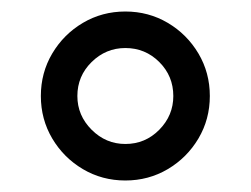

<svg xmlns="http://www.w3.org/2000/svg" viewBox="-20 -706 440 337"><path d="M200 -389.2Q159.2 -389.2 125.4 -409.2Q91.7 -429.2 71.7 -462.9Q51.7 -496.7 51.7 -537.5Q51.7 -578.3 71.7 -612.1Q91.7 -645.8 125.4 -665.8Q159.2 -685.8 200 -685.8Q240.8 -685.8 274.6 -665.8Q308.3 -645.8 328.3 -612.1Q348.3 -578.3 348.3 -537.5Q348.3 -496.7 328.3 -462.9Q308.3 -429.2 274.6 -409.2Q240.8 -389.2 200 -389.2ZM200 -453.3Q235 -453.3 259.6 -478.3Q284.2 -503.3 284.2 -537.5Q284.2 -572.5 259.6 -597.1Q235 -621.7 200 -621.7Q165.8 -621.7 140.8 -597.1Q115.8 -572.5 115.8 -537.5Q115.8 -503.3 140.8 -478.3Q165.8 -453.3 200 -453.3Z"/></svg>

Font: Funnel Sans
Style: Regular
Weight: 400
Designer: NORD ID, Kristian Moeller
Foundry: Dicotype
Version: Version 1.000